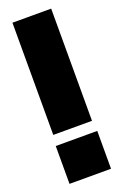

<svg xmlns="http://www.w3.org/2000/svg" viewBox="-135 -722 487 764"><g transform="rotate(-20 108.0 -340.0)"><path d="M20 0V-160.2H195.8V0ZM25.9 -205.1V-680.2H189.9V-205.1Z"/></g></svg>

Font: TASA Orbiter Display Black
Style: Regular
Weight: 900
Designer: Weizhong Zhang
Version: Version 1.000;Glyphs 3.1.2 (3151)